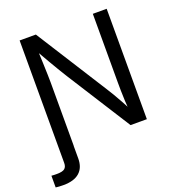

<svg xmlns="http://www.w3.org/2000/svg" viewBox="-182 -855 1083 1189"><g transform="rotate(-20 360.0 -260.5)"><path d="M-19 204.1V127Q-10.7 127.9 0 128.2Q10.7 128.4 16.6 128.4Q54.2 128.4 68.4 116.7Q82.5 105 82.5 79.6V-62.5H173.8V83.5Q173.8 143.6 137.9 175.3Q102.1 207 32.7 207Q17.1 207 3.2 206.3Q-10.7 205.6 -19 204.1ZM82.5 0V-727.5H189.5L486.3 -259.3Q497.6 -242.2 513.7 -215.1Q529.8 -188 548.3 -154.5Q566.9 -121.1 584.5 -84.5L572.8 -78.6Q569.3 -115.2 567.6 -152.3Q565.9 -189.5 565.4 -221.4Q564.9 -253.4 564.9 -273.4V-727.5H656.2V0H548.8L284.2 -416.5Q268.6 -441.4 250.2 -471.7Q231.9 -502 208 -543.2Q184.1 -584.5 151.4 -641.6L166.5 -649.4Q168.9 -594.2 170.7 -548.8Q172.4 -503.4 173.3 -470Q174.3 -436.5 174.3 -417.5V0Z"/></g></svg>

Font: Inter 20pt
Style: Regular
Weight: 400
Version: Version 4.001;git-66647c0bb